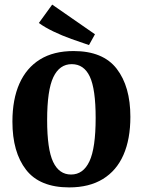

<svg xmlns="http://www.w3.org/2000/svg" viewBox="-20 -805 621 835"><path d="M281 10Q153 10 93.5 -66.5Q34 -143 34 -276Q34 -373 64.5 -441.5Q95 -510 154 -546.5Q213 -583 300 -583Q428 -583 487.5 -506Q547 -429 547 -297Q547 -200 517 -131.5Q487 -63 427.5 -26.5Q368 10 281 10ZM292 -526Q239 -526 212 -469.5Q185 -413 185 -283Q185 -156 211 -101Q237 -46 289 -46Q342 -46 369 -103.5Q396 -161 396 -292Q396 -418 370.5 -472Q345 -526 292 -526ZM393 -656 367 -609Q331 -621 290.5 -635.5Q250 -650 212.5 -668Q175 -686 149 -705L207 -785Z"/></svg>

Font: Yrsa
Style: Regular
Weight: 400
Designer: Anna Giedrys (Yrsa+Rasa design), David Brezina (Yrsa art-direction, Rasa art-direction, design)
Foundry: Rosetta Type Foundry
Version: Version 2.004